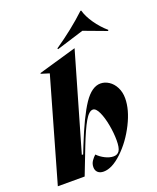

<svg xmlns="http://www.w3.org/2000/svg" viewBox="-190 -1101 997 1217"><g transform="rotate(-20 309.0 -492.0)"><path d="M186 -690 131 -707V-712L387 -786H388L200 -135H209L230 -188Q299 -361 352.5 -440.5Q406 -520 465 -520Q494 -520 521 -502.5Q548 -485 564.5 -452.5Q581 -420 581 -379Q581 -302 534.5 -209.5Q488 -117 420 -52.5Q352 12 295 12Q270 12 256 -1Q242 -14 242 -36Q242 -60 255 -78.5Q268 -97 281 -108Q301 -87 330.5 -72Q360 -57 387 -57Q413 -57 426 -76.5Q439 -96 439 -147Q439 -195 429 -250Q419 -305 401.5 -343Q384 -381 363 -381Q337 -381 308 -331Q279 -281 239 -178L170 0H-11ZM504 -996H509Q521 -953 553.5 -906Q586 -859 629 -822L625 -816L472 -873L288 -816L285 -822Q408 -906 504 -996Z"/></g></svg>

Font: Nyght Serif Dark Italic
Style: Regular
Weight: 800
Italic angle: -16°
Designer: Maksym Kobuzan
Version: Version 0.400